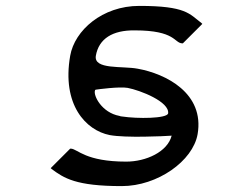

<svg xmlns="http://www.w3.org/2000/svg" viewBox="-20 -615 785 651"><path d="M437 -512C576 -512 570 -469 598 -468H600L666 -534L663 -537C622 -568 611 -595 452 -595C327 -595 233 -512 218 -426C189 -260 271 -173 352 -157C406 -147 535 -153 562 -155C548 -100 475 -67 408 -67C270 -67 244 -109 221 -111H218L152 -45L155 -42C197 -11 237 16 393 16C514 16 634 -69 650 -160C674 -299 542 -365 447 -382C395 -392 297 -378 305 -426C315 -484 362 -513 437 -512ZM550 -230C544 -213 447 -212 394 -220C391 -220 387 -221 385 -222C325 -233 296 -291 302 -308C302 -310 304 -311 305 -311C311 -312 385 -322 413 -317C455 -309 556 -270 550 -230Z"/></svg>

Font: Charger Monospace
Style: Regular
Weight: 400
Designer: Jasper
Foundry: Cannot Into Space Fonts
Version: Version 0.980